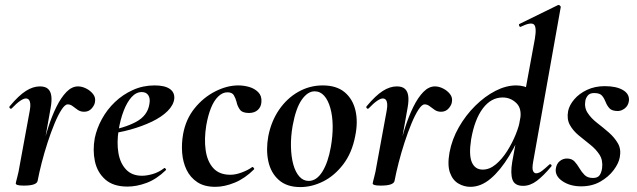

<svg xmlns="http://www.w3.org/2000/svg" viewBox="-20 -746 2589 780"><path d="M133 -12 123 -13Q133 -66 146 -120.5Q159 -175 174.5 -224Q190 -273 209 -311.5Q228 -350 250 -372.5Q272 -395 297 -395Q313 -395 330 -386.5Q347 -378 358 -364Q369 -350 366 -333Q365 -320 353 -306Q341 -292 322 -292Q307 -292 296 -299.5Q285 -307 275.5 -314.5Q266 -322 255 -322Q244 -322 230 -300.5Q216 -279 201.5 -244Q187 -209 173.5 -167.5Q160 -126 149.5 -85Q139 -44 133 -12ZM77 8Q58 8 51 5.5Q44 3 44 0Q44 -4 50 -26Q56 -48 60 -74L101 -297Q104 -314 103 -324.5Q102 -335 97.5 -340.5Q93 -346 85 -346Q76 -346 61.5 -336Q47 -326 28 -306Q24 -302 20 -306.5Q16 -311 20 -315Q56 -358 85 -376.5Q114 -395 142 -395Q164 -395 175 -385Q186 -375 188.5 -356Q191 -337 186 -309L133 -12Q130 8 77 8Z M498 12Q440 12 407.5 -17Q375 -46 365.5 -91Q356 -136 365 -185Q373 -224 394 -262.5Q415 -301 447 -331.5Q479 -362 520 -380.5Q561 -399 608 -399Q649 -399 669.5 -385Q690 -371 688 -345Q685 -319 661 -295Q637 -271 597.5 -252Q558 -233 509.5 -219.5Q461 -206 411 -201L413 -214Q484 -225 532 -250.5Q580 -276 587 -324Q591 -346 582.5 -359Q574 -372 556 -372Q533 -372 514.5 -351.5Q496 -331 482.5 -296Q469 -261 462 -218Q454 -167 461 -125Q468 -83 492 -57.5Q516 -32 557 -32Q576 -32 600.5 -39Q625 -46 647 -63Q649 -65 652.5 -61Q656 -57 654 -55Q616 -18 575.5 -3Q535 12 498 12Z M855 13Q810 13 781.5 -6Q753 -25 738 -56Q723 -87 720 -125Q717 -163 724 -202Q735 -262 770.5 -306Q806 -350 854 -374.5Q902 -399 948 -399Q971 -399 993 -392.5Q1015 -386 1029.5 -371Q1044 -356 1042 -332Q1041 -312 1027.5 -299.5Q1014 -287 991 -287Q964 -287 954 -301.5Q944 -316 941 -332Q937 -347 930 -359Q923 -371 904 -371Q884 -371 866.5 -354Q849 -337 837 -307Q825 -277 818 -237Q809 -182 815.5 -136Q822 -90 846.5 -63Q871 -36 916 -36Q937 -36 962.5 -45.5Q988 -55 1004 -67Q1006 -69 1010 -65Q1014 -61 1012 -58Q975 -21 933.5 -4Q892 13 855 13Z M1200 14Q1145 14 1112.5 -15Q1080 -44 1070 -91Q1060 -138 1070 -193Q1082 -254 1114 -300.5Q1146 -347 1192 -373Q1238 -399 1291 -399Q1347 -399 1380 -371.5Q1413 -344 1424 -297.5Q1435 -251 1423 -193Q1410 -125 1374.5 -78.5Q1339 -32 1293 -9Q1247 14 1200 14ZM1234 -11Q1266 -11 1289.5 -48.5Q1313 -86 1324 -149Q1332 -194 1331.5 -234.5Q1331 -275 1322 -307Q1313 -339 1297 -357Q1281 -375 1258 -375Q1230 -375 1206 -341Q1182 -307 1169 -236Q1161 -191 1162 -150Q1163 -109 1171.5 -78Q1180 -47 1196 -29Q1212 -11 1234 -11Z M1583 -12 1573 -13Q1583 -66 1596 -120.5Q1609 -175 1624.5 -224Q1640 -273 1659 -311.5Q1678 -350 1700 -372.5Q1722 -395 1747 -395Q1763 -395 1780 -386.5Q1797 -378 1808 -364Q1819 -350 1816 -333Q1815 -320 1803 -306Q1791 -292 1772 -292Q1757 -292 1746 -299.5Q1735 -307 1725.5 -314.5Q1716 -322 1705 -322Q1694 -322 1680 -300.5Q1666 -279 1651.5 -244Q1637 -209 1623.5 -167.5Q1610 -126 1599.5 -85Q1589 -44 1583 -12ZM1527 8Q1508 8 1501 5.5Q1494 3 1494 0Q1494 -4 1500 -26Q1506 -48 1510 -74L1551 -297Q1554 -314 1553 -324.5Q1552 -335 1547.5 -340.5Q1543 -346 1535 -346Q1526 -346 1511.5 -336Q1497 -326 1478 -306Q1474 -302 1470 -306.5Q1466 -311 1470 -315Q1506 -358 1535 -376.5Q1564 -395 1592 -395Q1614 -395 1625 -385Q1636 -375 1638.5 -356Q1641 -337 1636 -309L1583 -12Q1580 8 1527 8Z M1891 13Q1865 13 1842 -0.5Q1819 -14 1808 -44.5Q1797 -75 1806 -126Q1816 -180 1844 -229Q1872 -278 1911 -316.5Q1950 -355 1993 -377Q2036 -399 2077 -399Q2110 -399 2135.5 -383Q2161 -367 2163 -332L2113 -246Q2084 -171 2048.5 -112.5Q2013 -54 1973.5 -20.5Q1934 13 1891 13ZM1941 -57Q1969 -57 1994.5 -78.5Q2020 -100 2040.5 -132.5Q2061 -165 2075 -199.5Q2089 -234 2093 -260Q2101 -305 2077.5 -327.5Q2054 -350 2022 -350Q1975 -350 1941.5 -305.5Q1908 -261 1894 -180Q1884 -116 1897 -86.5Q1910 -57 1941 -57ZM2105 9Q2071 9 2062 -16Q2053 -41 2061 -89L2153 -589Q2161 -637 2148.5 -647Q2136 -657 2095 -637Q2091 -636 2089 -642Q2087 -648 2091 -649L2246 -725Q2251 -727 2255 -723Q2259 -719 2258 -717L2146 -89Q2141 -61 2145.5 -51.5Q2150 -42 2158 -42Q2169 -42 2182 -52Q2195 -62 2211 -77Q2215 -81 2219 -77Q2223 -73 2219 -69Q2188 -32 2161 -11.5Q2134 9 2105 9Z M2341 11Q2296 11 2265 -10Q2234 -31 2238 -61Q2241 -81 2254 -91.5Q2267 -102 2283 -102Q2303 -102 2314 -90Q2325 -78 2334 -62.5Q2343 -47 2355 -35Q2367 -23 2389 -23Q2407 -23 2415 -33Q2423 -43 2426 -63Q2430 -95 2415.5 -117.5Q2401 -140 2377.5 -158.5Q2354 -177 2331 -196Q2308 -215 2295 -238.5Q2282 -262 2288 -295Q2293 -319 2313 -342.5Q2333 -366 2365 -381Q2397 -396 2437 -396Q2484 -396 2511 -380Q2538 -364 2535 -336Q2532 -316 2518 -305.5Q2504 -295 2490 -295Q2466 -295 2456 -306Q2446 -317 2440.5 -331.5Q2435 -346 2426 -357Q2417 -368 2394 -368Q2376 -368 2368 -358Q2360 -348 2358 -337Q2353 -309 2367.5 -287Q2382 -265 2406 -246.5Q2430 -228 2453 -208Q2476 -188 2490 -164Q2504 -140 2498 -108Q2494 -83 2473 -55Q2452 -27 2418.5 -8Q2385 11 2341 11Z"/></svg>

Font: Cormorant
Style: Bold Italic
Weight: 700
Italic angle: -10°
Designer: Christian Thalmann (Catharsis Fonts)
Foundry: Catharsis Fonts
Version: Version 4.000